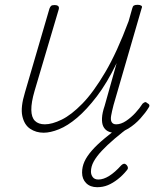

<svg xmlns="http://www.w3.org/2000/svg" viewBox="-20 -536 686 800"><path d="M162 17Q130 17 105.5 0.5Q81 -16 73 -52.5Q65 -89 84 -151L186 -500Q189 -508 193 -511.5Q197 -515 208 -515Q217 -515 222 -511Q227 -507 225 -498L124 -157Q110 -109 110.5 -78Q111 -47 125.5 -32.5Q140 -18 167 -18Q197 -18 237 -37.5Q277 -57 323 -104Q369 -151 418.5 -235Q468 -319 516 -448L531 -501Q533 -510 538 -513Q543 -516 554 -516Q563 -516 568.5 -512.5Q574 -509 570 -501L453 -98Q446 -71 443 -53.5Q440 -36 445.5 -27Q451 -18 464 -18Q484 -18 505 -32Q526 -46 544 -65.5Q562 -85 574 -104Q581 -110 585 -110.5Q589 -111 594 -106Q602 -102 602.5 -97Q603 -92 599 -87Q587 -67 565 -42.5Q543 -18 515 -0.5Q487 17 457 17Q441 17 429 10.5Q417 4 410.5 -9Q404 -22 405 -44Q406 -66 416 -95L466 -273Q426 -190 383.5 -134.5Q341 -79 301.5 -45.5Q262 -12 226 2.5Q190 17 162 17ZM385 244Q356 244 339 227Q322 210 322 183Q322 159 332 137Q342 115 363 91Q384 67 416 40.5Q448 14 490 -19L527 -17V-13Q488 16 457 42.5Q426 69 404 92.5Q382 116 370.5 137Q359 158 359 179Q359 192 366.5 202Q374 212 390 212Q411 212 435 197Q459 182 485 153Q490 148 495.5 146.5Q501 145 508 152Q513 158 513 163.5Q513 169 508 174Q491 195 470.5 211Q450 227 429.5 235.5Q409 244 385 244Z"/></svg>

Font: Playwrite AU QLD Thin
Style: Regular
Weight: 250
Designer: Veronika Burian, José Scaglione
Foundry: TypeTogether
Version: Version 1.002